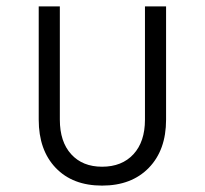

<svg xmlns="http://www.w3.org/2000/svg" viewBox="-20 -570 640 600"><path d="M299 10Q207 10 154 -45.5Q101 -101 101 -196V-550H167V-196Q167 -127 202.5 -88Q238 -49 299 -49Q361 -49 397 -88Q433 -127 433 -196V-550H499V-196Q499 -101 445 -45.5Q391 10 299 10Z"/></svg>

Font: JetBrains Mono NL ExtraLight
Style: Regular
Weight: 200
Designer: Philipp Nurullin, Konstantin Bulenkov
Foundry: JetBrains
Version: Version 2.304; ttfautohint (v1.8.4.7-5d5b)